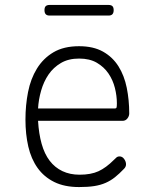

<svg xmlns="http://www.w3.org/2000/svg" viewBox="-20 -747 640 777"><path d="M464 -114Q475 -114 482.5 -103.5Q490 -93 490 -82Q490 -77 488 -72.5Q486 -68 482 -64Q463 -44 445.5 -30Q428 -16 407.5 -7Q387 2 361.5 6Q336 10 300 10Q241 10 199.5 -10.5Q158 -31 132 -67.5Q106 -104 94.5 -154Q83 -204 83 -263Q83 -321 93.5 -374.5Q104 -428 129.5 -469.5Q155 -511 196.5 -535.5Q238 -560 300 -560Q358 -560 397 -538Q436 -516 459.5 -478.5Q483 -441 493 -391.5Q503 -342 503 -288Q503 -277 495.5 -267.5Q488 -258 476 -258H134Q137 -206 148.5 -165Q160 -124 181 -96.5Q202 -69 232.5 -54.5Q263 -40 302 -40Q348 -40 378.5 -54Q409 -68 441 -100Q446 -105 451 -109.5Q456 -114 464 -114ZM134 -308H445Q450 -308 451.5 -311.5Q453 -315 453 -329Q453 -359 445 -391Q437 -423 419 -449.5Q401 -476 372 -493Q343 -510 300 -510Q257 -510 226.5 -492Q196 -474 176.5 -445.5Q157 -417 146.5 -380.5Q136 -344 134 -308ZM181 -684Q170 -684 165 -689.5Q160 -695 160 -706Q160 -717 165 -722Q170 -727 181 -727H419Q430 -727 435 -722Q440 -717 440 -706Q440 -695 435 -689.5Q430 -684 419 -684Z"/></svg>

Font: Maple Mono Thin
Style: Regular
Weight: 250
Monospace: yes
Designer: subframe7536
Version: Version 7.000